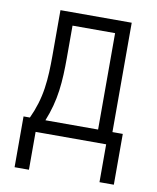

<svg xmlns="http://www.w3.org/2000/svg" viewBox="-78 -581 657 804"><g transform="rotate(10 250.0 -179.5)"><path d="M400 161V0H100V161H39V-55H66Q81 -87 91 -120Q101 -153 106 -187Q111 -221 112.5 -255.5Q114 -290 114 -325V-520H417V-55H461V161ZM356 -55V-465H175V-325Q175 -291 173.5 -256.5Q172 -222 167.5 -188Q163 -154 154 -120.5Q145 -87 132 -55Z"/></g></svg>

Font: Iosevka SS18 Light
Style: Regular
Weight: 300
Monospace: yes
Designer: Belleve Invis
Foundry: Belleve Invis
Version: Version 25.1.1; ttfautohint (v1.8.4)